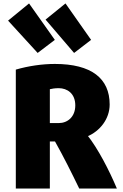

<svg xmlns="http://www.w3.org/2000/svg" viewBox="-20 -1084 716 1117"><path d="M149 -1064 299 -852 199 -776 27 -964ZM411 -776 245 -970 361 -1064 510 -852ZM660 13H441C396 -80 348 -176 300 -261H270V13H72V-679C144 -700 225 -712 299 -712C512 -712 618 -628 618 -476C618 -391 560 -320 487 -290V-299C550 -220 616 -92 660 13ZM418 -471C418 -541 370 -571 322 -571C299 -571 282 -568 270 -565V-368H322C373 -368 418 -404 418 -471Z"/></svg>

Font: Repo Black
Style: Regular
Weight: 900
Designer: Stefan Peev
Foundry: Context Ltd
Version: Version 1.502